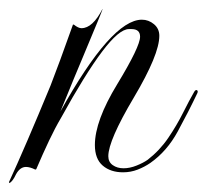

<svg xmlns="http://www.w3.org/2000/svg" viewBox="-24 -375 462 429"><path d="M-3 34 -4 32Q32 -46 89 -184Q98 -207 110.5 -241Q123 -275 139 -320H141Q151 -312 158 -312Q183 -312 205 -355V-354Q205 -352 161 -247Q137 -190 125 -160Q113 -130 111 -126Q225 -331 293 -331Q308 -331 320 -321Q332 -311 332 -295Q332 -253 275 -157Q218 -61 218 -26Q218 -13 228 -6Q238 1 252 1Q266 1 281 -5Q296 -11 306 -18Q333 -39 352 -67Q371 -95 385 -123Q399 -151 410 -170Q413 -175 416 -173.5Q419 -172 417 -167Q397 -125 373 -81Q349 -37 312 -11Q299 -2 283.5 4Q268 10 251 10Q223 10 205.5 -5Q188 -20 188 -51Q188 -105 238 -187Q289 -271 289 -293Q289 -310 270 -310H264Q242 -310 204 -259.5Q166 -209 112 -111Q99 -89 85.5 -60.5Q72 -32 57 3L55 4Q43 -2 34 -2Q21 -2 12 14Q4 31 -3 34Z"/></svg>

Font: Imperial Script
Style: Regular
Weight: 400
Designer: Robert E. Leuschke
Foundry: Robert E. Leuschke
Version: Version 1.010; ttfautohint (v1.8.3)